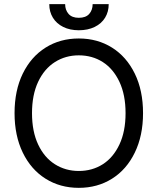

<svg xmlns="http://www.w3.org/2000/svg" viewBox="-20 -904 767 934"><path d="M363.3 9.8Q272.5 9.8 201.7 -34.7Q130.9 -79.1 90.8 -161.6Q50.8 -244.1 50.8 -353.5Q50.8 -463.9 90.8 -545.9Q130.9 -627.9 201.7 -672.4Q272.5 -716.8 363.3 -716.8Q454.1 -716.8 524.9 -672.4Q595.7 -627.9 635.7 -545.9Q675.8 -463.9 675.8 -353.5Q675.8 -244.1 635.7 -161.6Q595.7 -79.1 524.9 -34.7Q454.1 9.8 363.3 9.8ZM363.3 -634.8Q298.8 -634.8 247.1 -602.1Q195.3 -569.3 165.5 -505.9Q135.7 -442.4 135.7 -353.5Q135.7 -264.6 165.5 -201.2Q195.3 -137.7 247.1 -105Q298.8 -72.3 363.3 -72.3Q428.7 -72.3 480 -105Q531.2 -137.7 561 -201.2Q590.8 -264.6 590.8 -353.5Q590.8 -442.4 561 -505.9Q531.2 -569.3 480 -602.1Q428.7 -634.8 363.3 -634.8ZM363.3 -756.8Q320.3 -756.8 287.6 -772.9Q254.9 -789.1 237.3 -817.9Q219.7 -846.7 219.7 -883.8H296.9Q296.9 -855.5 313.5 -836.4Q330.1 -817.4 363.3 -817.4Q397.5 -817.4 414.1 -836.4Q430.7 -855.5 430.7 -883.8H508.8Q508.8 -846.7 491.2 -817.9Q473.6 -789.1 440.4 -772.9Q407.2 -756.8 363.3 -756.8Z"/></svg>

Font: Pretendard Std Variable
Style: Regular
Weight: 400
Designer: Base glyphs from Inter by Rasmus Andersson; Hangeul glyphs from Noto Sans CJK(Source Han Sans) by Jang Soo-young and Kan
Foundry: Kil Hyung-jin
Version: Version 1.309;Glyphs 3.2 (3225)